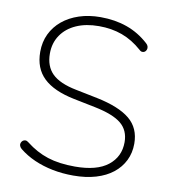

<svg xmlns="http://www.w3.org/2000/svg" viewBox="-81 -783 762 861"><g transform="rotate(10 300.0 -352.5)"><path d="M310 8Q260 8 215 -1Q170 -10 131.5 -27Q93 -44 62 -69Q55 -75 52.5 -82Q50 -89 52.5 -95.5Q55 -102 60 -106Q65 -110 72 -110Q79 -110 86 -104Q133 -67 185.5 -50Q238 -33 310 -33Q410 -33 460.5 -73Q511 -113 511 -179Q511 -233 474 -263.5Q437 -294 353 -311L254 -331Q160 -350 114 -394Q68 -438 68 -513Q68 -558 85.5 -594.5Q103 -631 135 -657.5Q167 -684 211 -698.5Q255 -713 308 -713Q374 -713 429 -693.5Q484 -674 529 -633Q536 -627 538 -619.5Q540 -612 537.5 -605.5Q535 -599 530.5 -595.5Q526 -592 519 -592Q512 -592 505 -599Q462 -637 414 -654.5Q366 -672 308 -672Q249 -672 205 -652.5Q161 -633 136.5 -597Q112 -561 112 -513Q112 -455 146 -421.5Q180 -388 256 -373L355 -353Q457 -332 506 -291.5Q555 -251 555 -180Q555 -138 538 -103.5Q521 -69 489.5 -44Q458 -19 412.5 -5.5Q367 8 310 8Z"/></g></svg>

Font: Nunito ExtraLight
Style: Regular
Weight: 200
Designer: Vernon Adams
Foundry: Vernon Adams
Version: Version 3.602